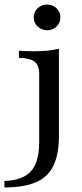

<svg xmlns="http://www.w3.org/2000/svg" viewBox="-64 -642 365 855"><path d="M-44.4 192.7V163.7Q37.1 161.3 73.8 120.6Q110.5 79.8 110.5 -8.9V-313.7Q110.5 -351.6 89.9 -367.3Q69.4 -383.1 20.2 -384.7V-416.1Q49.2 -413.7 88.7 -413.7Q151.6 -413.7 198.4 -425V-36.3Q198.4 45.2 173.8 96Q149.2 146.8 95.6 169.8Q41.9 192.7 -44.4 192.7ZM146 -507.3Q121.8 -507.3 104 -523.4Q86.3 -539.5 86.3 -564.5Q86.3 -589.5 104 -605.6Q121.8 -621.8 146 -621.8Q169.4 -621.8 187.1 -605.6Q204.8 -589.5 204.8 -564.5Q204.8 -539.5 187.1 -523.4Q169.4 -507.3 146 -507.3Z"/></svg>

Font: Playfair 12pt Medium
Style: Regular
Weight: 500
Designer: Claus Eggers Sørensen
Foundry: Claus Eggers Sørensen
Version: Version 2.000;gftools[0.9.28]